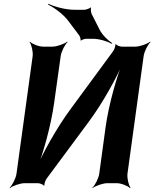

<svg xmlns="http://www.w3.org/2000/svg" viewBox="-20 -954 804 1000"><path d="M569 -687 352 -392C278 -293 201 -155 167 -72L171 -71C205 -154 246 -302 262 -418L296 -661C299 -685 318 -722 332 -735L330 -737C315 -725 276 -711 252 -711H206C182 -711 147 -725 136 -737L134 -735C144 -722 153 -685 150 -661L66 -50C63 -26 44 11 30 24L31 26C46 14 85 0 109 0H177C186 0 206 7 208 13L212 11C209 5 217 -16 223 -24L441 -318C515 -417 591 -555 625 -638L622 -639C588 -556 546 -408 530 -292L497 -50C494 -26 475 11 461 24L462 26C477 14 516 0 540 0H587C611 0 646 14 657 26L660 24C650 11 641 -26 644 -50L728 -661C731 -685 750 -722 764 -735L762 -737C747 -725 708 -711 684 -711H615C606 -711 586 -718 584 -724L580 -722C583 -716 575 -695 569 -687ZM498 -801 458 -880C454 -887 451 -908 455 -914L452 -915C447 -910 427 -903 419 -903H369C322 -903 263 -919 233 -934L230 -930C260 -916 309 -881 335 -846L393 -769C396 -764 402 -749 399 -744L403 -743C406 -747 422 -752 428 -752H464C498 -752 541 -738 562 -726L565 -729C544 -742 512 -772 498 -801Z"/></svg>

Font: Asimov
Style: EdgeIt
Weight: 500
Designer: Google
Version: Version 2.000980: 2014